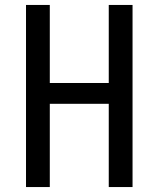

<svg xmlns="http://www.w3.org/2000/svg" viewBox="-20 -755 640 775"><path d="M85 0V-735H181V-420H419V-735H515V0H419V-336H181V0Z"/></svg>

Font: Iosevka Medium Extended
Style: Regular
Weight: 500
Width: 7
Monospace: yes
Designer: Belleve Invis
Foundry: Belleve Invis
Version: Version 32.5.0; ttfautohint (v1.8.4)